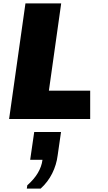

<svg xmlns="http://www.w3.org/2000/svg" viewBox="-20 -706 640 1139"><path d="M34 0 131 -686H343L270 -168H515V0ZM139 413 142 393Q182 358 204.5 320Q227 282 232 242H159L183 77H342L322 216Q315 272 289.5 323Q264 374 221 413Z"/></svg>

Font: Chivo Mono Medium Black
Style: Italic
Weight: 900
Italic angle: -8.05°
Monospace: yes
Version: Version 1.008